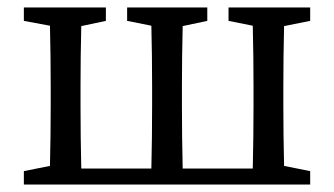

<svg xmlns="http://www.w3.org/2000/svg" viewBox="-20 -495 896 515"><path d="M593 -439V-475H812V-439L742 -425Q741 -388 740.5 -343.5Q740 -299 740 -265V-210Q740 -176 740.5 -132Q741 -88 742 -50L812 -36V0H44V-36L114 -50Q115 -87 115.5 -131.5Q116 -176 116 -210V-265Q116 -299 115.5 -344Q115 -389 114 -426L44 -439V-475H264V-439L198 -425Q197 -388 196.5 -343.5Q196 -299 196 -265V-210Q196 -174 196.5 -127.5Q197 -81 198 -43H386Q387 -81 387.5 -127.5Q388 -174 388 -210V-265Q388 -299 387.5 -344Q387 -389 386 -426L321 -439V-475H536V-439L470 -425Q469 -388 468.5 -343.5Q468 -299 468 -265V-210Q468 -174 468.5 -127.5Q469 -81 470 -43H658Q659 -81 659.5 -127.5Q660 -174 660 -210V-265Q660 -299 659.5 -344Q659 -389 658 -426Z"/></svg>

Font: Source Serif Pro
Style: Regular
Weight: 400
Designer: Frank Grießhammer
Foundry: Adobe Systems Incorporated
Version: Version 3.001;hotconv 1.0.111;makeotfexe 2.5.65597